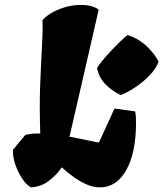

<svg xmlns="http://www.w3.org/2000/svg" viewBox="-20 -767 678 796"><path d="M108.4 9.8Q89.8 0 72 -26.6Q54.2 -53.2 43.2 -85.7Q32.2 -118.2 33.7 -146L84 -206.5Q94.2 -210.4 106.7 -211.9Q119.1 -213.4 131.3 -213.4H147Q143.1 -326.2 146.5 -413.8Q149.9 -501.5 153.8 -567.9Q157.7 -634.3 156.2 -683.1Q167 -697.3 191.2 -711.9Q215.3 -726.6 247.8 -736.6Q280.3 -746.6 315.4 -746.6Q337.4 -746.6 355.7 -742.2Q374 -737.8 389.2 -727.1L268.1 -199.7L273.9 -199.2L390.1 -175.8L454.6 -316.9L540 -305.2Q542.5 -296.9 543.2 -284.2Q543.9 -271.5 543.9 -257.8Q543.9 -134.3 503.7 -62.3Q463.4 9.8 394.5 9.8Q365.7 9.8 337.2 -3.2Q308.6 -16.1 282.7 -35.2Q256.8 -54.2 236.3 -73.2Q213.4 -40.5 181.9 -16.6Q150.4 7.3 108.4 9.8ZM479.5 -373Q445.3 -389.6 418 -416.7Q390.6 -443.8 382.3 -484.9Q386.7 -494.1 403.1 -513.9Q419.4 -533.7 440.4 -556.2Q461.4 -578.6 480.5 -596.9Q499.5 -615.2 509.3 -621.6Q549.8 -609.4 582.8 -580.3Q615.7 -551.3 637.7 -512.2Q626 -480 596.7 -450.9Q567.4 -421.9 534.7 -401.1Q502 -380.4 479.5 -373Z"/></svg>

Font: Fruktur
Style: Italic
Weight: 400
Italic angle: -8°
Designer: Viktoriya Grabowska, Eben Sorkin
Foundry: Viktoriya Grabowska
Version: Version 1.008; ttfautohint (v1.8.4.7-5d5b)